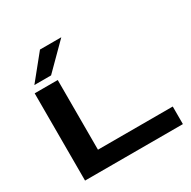

<svg xmlns="http://www.w3.org/2000/svg" viewBox="-202 -1140 1326 1334"><g transform="rotate(-30 461.0 -472.5)"><path d="M105 0V-700H290V-141H890V0ZM132 -751 289 -945H460L266 -751Z"/></g></svg>

Font: Georama ExtraExtended SemiBold
Style: Regular
Weight: 600
Width: 8
Designer: Jean-Baptiste Levee
Foundry: Production Type
Version: Version 1.000